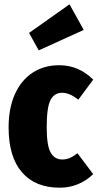

<svg xmlns="http://www.w3.org/2000/svg" viewBox="-20 -854 453 892"><path d="M413 -484 344 -391Q303 -423 269 -423Q232 -423 214.5 -389Q197 -355 197 -263Q197 -177 215.5 -145Q234 -113 269 -113Q287 -113 303 -119.5Q319 -126 340 -142L413 -45Q347 18 257 18Q144 18 82 -53.5Q20 -125 20 -262Q20 -351 49 -416Q78 -481 131 -516Q184 -551 255 -551Q346 -551 413 -484ZM369 -715 160 -620 115 -701 303 -834Z"/></svg>

Font: Fira Sans Compressed ExtraBold
Style: Regular
Weight: 800
Width: 1
Designer: bBox Type GmbH & Carrois Corporate GbR & Edenspiekermann AG
Foundry: bBox Type GmbH & Carrois Corporate GbR & Edenspiekermann AG
Version: Version 4.301